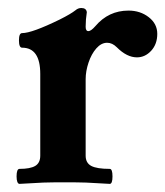

<svg xmlns="http://www.w3.org/2000/svg" viewBox="-20 -451 409 475"><path d="M369.1 -367.2Q369.1 -341.8 354 -325.4Q338.9 -309.1 318.8 -309.1Q293.9 -309.1 269 -334Q257.8 -345.2 245.1 -345.2Q230.5 -345.2 218.3 -331.3Q206.1 -317.4 199 -296.1Q191.9 -274.9 191.9 -254.9V-65.9Q191.9 -47.9 205.8 -40.5Q219.7 -33.2 251.5 -33.2Q258.3 -33.2 258.3 -14.6Q258.3 3.9 251.5 3.9Q213.9 1.5 193.1 0.7Q172.4 0 140.1 0Q107.4 0 86.9 0.7Q66.4 1.5 28.3 3.9Q24.9 3.9 22.9 -1Q21 -5.9 21 -14.6Q21 -33.2 28.3 -33.2Q54.7 -33.2 67.1 -40.5Q79.6 -47.9 79.6 -65.9V-268.1Q79.6 -333 34.7 -333Q26.9 -333 26.9 -351.1Q26.9 -369.1 34.7 -369.1Q59.1 -369.1 127.9 -402.8Q155.3 -416.5 167 -425.8Q173.3 -431.2 181.2 -431.2Q193.4 -431.2 194.8 -420.9Q191.9 -402.8 191.9 -384.8Q191.9 -374 198.7 -374Q205.1 -374 215.8 -386.2Q248.5 -424.8 297.9 -424.8Q327.1 -424.8 348.1 -408.4Q369.1 -392.1 369.1 -367.2Z"/></svg>

Font: JuniusX
Style: Bold
Weight: 700
Designer: Peter S. Baker
Foundry: Briery Creek Software
Version: Version 1.004